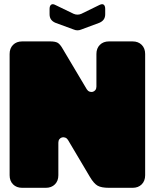

<svg xmlns="http://www.w3.org/2000/svg" viewBox="-20 -898 740 918"><path d="M501 -700Q474 -700 457.5 -683.5Q441 -667 441 -640V-484Q441 -474 436 -467.5Q431 -461 423.5 -459Q416 -457 408 -460Q400 -463 395 -471L279 -666Q267 -687 255.5 -693.5Q244 -700 220 -700H86Q59 -700 42.5 -683.5Q26 -667 26 -640V-60Q26 -33 42.5 -16.5Q59 0 86 0H199Q226 0 242.5 -16.5Q259 -33 259 -60V-216Q259 -226 264 -232.5Q269 -239 276.5 -241Q284 -243 292 -240Q300 -237 305 -229L410 -52Q429 -20 447 -10Q465 0 501 0H614Q641 0 657.5 -16.5Q674 -33 674 -60V-640Q674 -667 657.5 -683.5Q641 -700 614 -700ZM217 -855Q217 -870 224.5 -875.5Q232 -881 245 -874L332 -832Q341 -828 350.5 -828Q360 -828 369 -832L455 -874Q469 -881 476 -875.5Q483 -870 483 -855V-830Q483 -815 476 -805Q469 -795 455 -789L369 -757Q360 -753 350.5 -753Q341 -753 332 -757L245 -789Q231 -795 224 -805Q217 -815 217 -830Z"/></svg>

Font: Bolota
Style: Bold
Weight: 240
Designer: Gabriel Pang
Version: Version 1.000